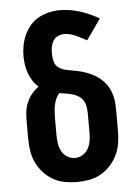

<svg xmlns="http://www.w3.org/2000/svg" viewBox="-53 -785 607 835"><g transform="rotate(-5 250.0 -367.5)"><path d="M250 8Q223 8 196 3Q169 -2 145.5 -15.5Q122 -29 103.5 -49.5Q85 -70 73.5 -94.5Q62 -119 58 -146Q54 -173 54 -200V-281Q54 -301 57 -321Q60 -341 68.5 -359.5Q77 -378 90 -393.5Q103 -409 119 -420Q105 -432 94.5 -448Q84 -464 77.5 -482Q71 -500 68 -519Q65 -538 65 -557Q65 -581 69.5 -604.5Q74 -628 84 -650Q94 -672 110 -690.5Q126 -709 147 -720.5Q168 -732 191.5 -737.5Q215 -743 239 -743Q284 -743 327.5 -729Q371 -715 410 -692L347 -602Q336 -608 324.5 -614Q313 -620 301 -625.5Q289 -631 276.5 -634.5Q264 -638 251 -638Q236 -638 222.5 -632Q209 -626 201.5 -613.5Q194 -601 191.5 -586.5Q189 -572 189 -558Q189 -540 194 -522Q199 -504 214 -494.5Q229 -485 246.5 -481.5Q264 -478 281.5 -475Q299 -472 316 -467Q333 -462 349.5 -454.5Q366 -447 380.5 -437Q395 -427 407 -413.5Q419 -400 427 -384.5Q435 -369 439.5 -351.5Q444 -334 445 -316.5Q446 -299 446 -281V-200Q446 -173 442 -146Q438 -119 426.5 -94.5Q415 -70 396.5 -49.5Q378 -29 354.5 -15.5Q331 -2 304 3Q277 8 250 8ZM250 -97Q268 -97 283.5 -106.5Q299 -116 307.5 -131.5Q316 -147 319 -164.5Q322 -182 322 -200V-281Q322 -296 320 -311Q318 -326 311 -339Q304 -352 291 -360.5Q278 -369 264 -373Q250 -377 235 -379.5Q220 -382 206 -384Q197 -374 191.5 -361.5Q186 -349 183 -335.5Q180 -322 179 -308.5Q178 -295 178 -281V-200Q178 -182 181 -164.5Q184 -147 192.5 -131.5Q201 -116 216.5 -106.5Q232 -97 250 -97Z"/></g></svg>

Font: Iosevka Curly Slab Extrabold
Style: Regular
Weight: 800
Monospace: yes
Designer: Belleve Invis
Foundry: Belleve Invis
Version: Version 22.1.2; ttfautohint (v1.8.4)